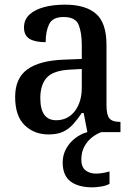

<svg xmlns="http://www.w3.org/2000/svg" viewBox="-20 -567 573 824"><path d="M188 10Q127 10 86 -29.5Q45 -69 45 -151Q45 -231 97 -269Q149 -307 254 -311L331 -314V-373Q331 -427 317.5 -460.5Q304 -494 253 -494Q206 -494 191 -463.5Q176 -433 176 -386Q130 -386 106.5 -400.5Q83 -415 83 -449Q83 -483 106.5 -504.5Q130 -526 169.5 -536.5Q209 -547 259 -547Q347 -547 392 -508Q437 -469 437 -374V-116Q437 -74 449.5 -59Q462 -44 494 -44H497V0H355L339 -82H331Q312 -54 293.5 -33.5Q275 -13 250.5 -1.5Q226 10 188 10ZM221 -51Q271 -51 301 -90Q331 -129 331 -191V-271L278 -268Q208 -264 180.5 -233.5Q153 -203 153 -146Q153 -51 221 -51ZM377 237Q316 237 282.5 211.5Q249 186 249 130Q249 98 264 71Q279 44 303.5 25.5Q328 7 355 0H415Q395 7 375 22.5Q355 38 342 62Q329 86 329 118Q329 149 346.5 163.5Q364 178 392 178Q417 178 450 169V222Q436 230 414 233.5Q392 237 377 237Z"/></svg>

Font: Noto Serif Bengali SemiCondensed Medium
Style: Regular
Weight: 500
Width: 4
Designer: Juan Bruce, Universal Thirst, Indian Type Foundry and the Monotype Design Team.
Foundry: Monotype Imaging Inc.
Version: Version 2.003; ttfautohint (v1.8.4.7-5d5b)